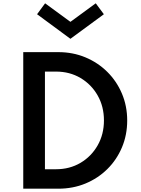

<svg xmlns="http://www.w3.org/2000/svg" viewBox="-20 -1140 850 1160"><path d="M120.5 0H332.5Q420.5 0 496.2 -31.2Q572 -62.5 628.8 -118.8Q685.5 -175 717 -250Q748.5 -325 748.5 -412Q748.5 -499 716.8 -574.2Q685 -649.5 628.2 -705.8Q571.5 -762 496 -793.5Q420.5 -825 332.5 -825H120.5ZM251.5 -117.5V-707.5H318.5Q401 -707.5 466.5 -668.8Q532 -630 570 -563.2Q608 -496.5 608 -412.5Q608 -328.5 570 -261.8Q532 -195 466.5 -156.2Q401 -117.5 318.5 -117.5ZM405.5 -905.5 607.5 -1054 558.5 -1120 405.5 -1008 252.5 -1120 204 -1054Z"/></svg>

Font: Spartan SemiBold
Style: Regular
Weight: 600
Designer: Matt Bailey, Mirko Velimirovic
Foundry: Matt Bailey
Version: Version 1.003; ttfautohint (v1.8.3)